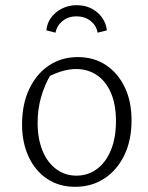

<svg xmlns="http://www.w3.org/2000/svg" viewBox="-20 -712 570 740"><path d="M269 8Q208 8 162 -22.5Q116 -53 90.5 -107.5Q65 -162 65 -233Q65 -310 92.5 -368.5Q120 -427 168.5 -459.5Q217 -492 280 -492Q342 -492 388.5 -461Q435 -430 461 -375.5Q487 -321 487 -248Q487 -172 459.5 -114.5Q432 -57 383 -24.5Q334 8 269 8ZM274 -35Q319 -35 353.5 -60.5Q388 -86 407.5 -133.5Q427 -181 427 -245Q427 -308 408 -353Q389 -398 354 -422Q319 -446 273 -446Q245 -446 213.5 -436Q182 -426 148 -406L179 -431Q152 -386 138.5 -338.5Q125 -291 125 -239Q125 -177 144 -131Q163 -85 197 -60Q231 -35 274 -35ZM275 -692Q308 -692 333 -679Q358 -666 373.5 -644Q389 -622 392 -595L356 -586Q352 -613 329.5 -631Q307 -649 275 -649Q243 -649 221 -631Q199 -613 194 -586L159 -595Q161 -622 176.5 -643.5Q192 -665 218 -678.5Q244 -692 275 -692Z"/></svg>

Font: Piazzolla Thin ExtraLight
Style: Regular
Weight: 250
Version: Version 2.005